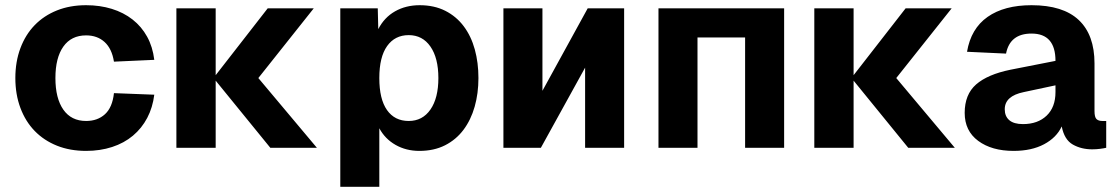

<svg xmlns="http://www.w3.org/2000/svg" viewBox="-20 -568 4300 738"><path d="M311 12Q249 12 199 -8Q149 -28 113.5 -64.5Q78 -101 58.5 -153Q39 -205 39 -268Q39 -331 58.5 -383Q78 -435 113.5 -471.5Q149 -508 199 -528Q249 -548 311 -548Q364 -548 409.5 -534Q455 -520 489.5 -493Q524 -466 545.5 -427Q567 -388 573 -338L418 -331Q410 -381 382 -406.5Q354 -432 311 -432Q254 -432 223.5 -389Q193 -346 193 -268Q193 -190 223.5 -146.5Q254 -103 311 -103Q355 -103 383.5 -129Q412 -155 418 -210L573 -204Q567 -155 546 -115Q525 -75 491 -46.5Q457 -18 411 -3Q365 12 311 12Z M1019 0 809 -258V0H658V-536H809V-279L1009 -536H1186L973 -268L1198 0Z M1288 150V-536H1432L1434 -456Q1457 -501 1498.5 -524.5Q1540 -548 1593 -548Q1649 -548 1691.5 -526.5Q1734 -505 1762.5 -467Q1791 -429 1805 -378Q1819 -327 1819 -268Q1819 -209 1804.5 -158Q1790 -107 1761.5 -69Q1733 -31 1690.5 -9.5Q1648 12 1592 12Q1541 12 1500.5 -11Q1460 -34 1438 -75V150ZM1551 -103Q1604 -103 1634.5 -147Q1665 -191 1665 -268Q1665 -345 1634.5 -389Q1604 -433 1551 -433Q1498 -433 1468 -391Q1438 -349 1438 -268Q1438 -187 1467.5 -145Q1497 -103 1551 -103Z M1915 0V-536H2065V-219L2239 -536H2379V0H2229V-308L2059 0Z M2511 0V-536H2994V0H2844V-424H2661V0Z M3471 0 3261 -258V0H3110V-536H3261V-279L3461 -536H3638L3425 -268L3650 0Z M3876 12Q3792 12 3740 -26.5Q3688 -65 3688 -134Q3688 -205 3732 -243.5Q3776 -282 3864 -300L4037 -334Q4037 -439 3945 -439Q3862 -439 3847 -362L3697 -369Q3712 -458 3776 -503Q3840 -548 3945 -548Q4066 -548 4126.5 -491Q4187 -434 4187 -324V-141Q4187 -118 4194.5 -110.5Q4202 -103 4217 -103H4232V0Q4224 2 4209 4Q4194 6 4178 6Q4136 6 4103.5 -12.5Q4071 -31 4061 -82Q4041 -39 3993 -13.5Q3945 12 3876 12ZM3912 -91Q3969 -91 4003 -123.5Q4037 -156 4037 -214V-240L3915 -214Q3842 -199 3842 -148Q3842 -121 3859.5 -106Q3877 -91 3912 -91Z"/></svg>

Font: Geist
Style: Bold
Weight: 400
Designer: Basement.studio, Andrés Briganti, Mateo Zaragoza
Foundry: Basement.studio, Vercel, Andrés Briganti, Guido Ferreyra, Mateo Zaragoza
Version: Version 1.401